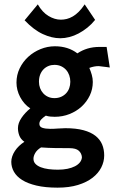

<svg xmlns="http://www.w3.org/2000/svg" viewBox="-20 -695 540 888"><path d="M32.2 0ZM231.9 -395Q216.8 -395 203.9 -389.6Q190.9 -384.3 181.2 -374.3Q171.4 -364.3 165.8 -349.9Q160.2 -335.4 160.2 -316.9Q160.2 -301.3 165.3 -287.6Q170.4 -273.9 179.7 -263.7Q189 -253.4 202.1 -247.3Q215.3 -241.2 231.9 -241.2Q249 -241.2 262.7 -247.3Q276.4 -253.4 285.9 -263.7Q295.4 -273.9 300.3 -287.6Q305.2 -301.3 305.2 -316.9Q305.2 -332.5 300.3 -346.7Q295.4 -360.8 285.9 -371.6Q276.4 -382.3 262.7 -388.7Q249 -395 231.9 -395ZM233.9 -481Q294.9 -481 337.9 -448.2Q359.9 -462.9 385.3 -470.5Q410.6 -478 440.9 -478H473.1L487.8 -382.8Q478.5 -384.3 469.5 -385.3Q460.4 -386.2 453.4 -387.2Q446.3 -388.2 441.4 -388.7Q436.5 -389.2 436 -389.2Q415 -389.2 393.1 -380.9Q399.9 -365.2 404.5 -348.9Q409.2 -332.5 409.2 -315.9Q409.2 -282.7 395.3 -253.4Q381.3 -224.1 357.4 -202.1Q333.5 -180.2 301.5 -167.5Q269.5 -154.8 232.9 -154.8Q223.1 -154.8 212.9 -155.8Q202.6 -156.7 191.9 -160.2Q178.2 -150.9 170.2 -142.1Q162.1 -133.3 162.1 -122.1Q162.1 -108.4 176.3 -103.8Q190.4 -99.1 212.9 -99.1Q230 -99.1 248.5 -100.6Q267.1 -102.1 282.2 -102.1Q331.5 -102.1 366 -92.8Q400.4 -83.5 421.6 -66.7Q442.9 -49.8 452.4 -26.9Q461.9 -3.9 461.9 23.9Q461.9 52.7 448.5 79.3Q435.1 106 408.2 127Q381.3 147.9 340.8 160.4Q300.3 172.9 246.1 172.9Q189.5 172.9 148.9 163.3Q108.4 153.8 82.5 137.5Q56.6 121.1 44.4 99.4Q32.2 77.6 32.2 53.2Q32.2 41 36.6 28.1Q41 15.1 49.1 2.9Q57.1 -9.3 68.4 -20Q79.6 -30.8 92.8 -39.1Q75.7 -51.3 69.3 -68.1Q63 -85 63 -102.1Q63 -125.5 79.1 -149.4Q95.2 -173.3 120.1 -193.8Q105 -203.1 93.3 -216.8Q81.5 -230.5 73.2 -246.1Q64.9 -261.7 60.5 -278.8Q56.2 -295.9 56.2 -313Q56.2 -348.1 71 -378.9Q85.9 -409.7 110.8 -432.4Q135.7 -455.1 167.7 -468Q199.7 -481 233.9 -481ZM300.8 -9.8Q264.6 -9.8 233.9 -10.3Q203.1 -10.7 169.9 -13.2Q151.9 -2.4 143.3 12Q134.8 26.4 134.8 39.1Q134.8 53.2 143.8 62.7Q152.8 72.3 168.5 78.4Q184.1 84.5 204.6 87.2Q225.1 89.8 248 89.8Q272 89.8 292 85.7Q312 81.5 326.7 74Q341.3 66.4 349.6 55.9Q357.9 45.4 358.9 32.2Q357.4 13.7 344.2 2Q331.1 -9.8 300.8 -9.8ZM154.8 -674.8Q175.8 -638.2 204.3 -621.1Q232.9 -604 261.7 -604Q274.9 -604 288.8 -607.4Q302.7 -610.8 316.9 -619.1Q331.1 -627.4 344.7 -641.1Q358.4 -654.8 371.6 -674.8L419.9 -603Q403.3 -582.5 383.8 -566.9Q364.3 -551.3 343.5 -540.3Q322.8 -529.3 301 -523.7Q279.3 -518.1 258.8 -518.1Q219.7 -518.1 178 -537.4Q136.2 -556.6 93.8 -601.1Z"/></svg>

Font: InconsolataGo
Style: Bold
Weight: 700
Designer: Raph Levien, Kirill Tkachev(cyreal.org)
Foundry: Raph Levien, Kirill Tkachev(cyreal.org)
Version: Version 1.015; ttfautohint (v0.92) -l 8 -r 50 -G 200 -x 14 -